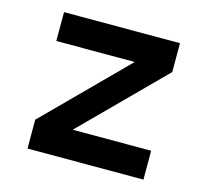

<svg xmlns="http://www.w3.org/2000/svg" viewBox="-82 -613 763 707"><g transform="rotate(15 300.0 -260.0)"><path d="M79 0V-110L378 -410H79V-520H521V-410L222 -110H521V0Z"/></g></svg>

Font: Iosevka Extrabold Extended
Style: Regular
Weight: 800
Width: 7
Monospace: yes
Designer: Belleve Invis
Foundry: Belleve Invis
Version: Version 32.5.0; ttfautohint (v1.8.4)